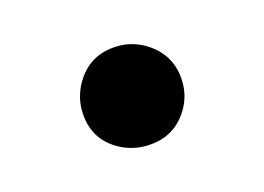

<svg xmlns="http://www.w3.org/2000/svg" viewBox="-37 -346 336 244"><g transform="rotate(-15 131.0 -224.0)"><path d="M197.3 -223.6Q197.3 -262.7 162.1 -282.2Q146.5 -290 130.9 -290Q90.8 -290 72.3 -254.9Q64.5 -239.3 64.5 -223.6Q64.5 -182.6 100.6 -165Q115.2 -158.2 130.9 -158.2Q170.9 -158.2 189.5 -192.4Q197.3 -207 197.3 -223.6Z"/></g></svg>

Font: Abhaya Libre
Style: Bold
Weight: 700
Designer: Pushpananda Ekanayake, Sol Matas, Pathum Egodawatta
Foundry: Mooniak
Version: Version 1.050 ; ttfautohint (v1.6)